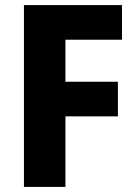

<svg xmlns="http://www.w3.org/2000/svg" viewBox="-20 -734 534 754"><path d="M237 0V-277H443V-413H237V-578H459V-714H74V0Z"/></svg>

Font: Noto Sans Lao Looped SemiCondensed ExtraBold
Style: Regular
Weight: 800
Width: 4
Designer: Mark Frömberg, Ben Mitchell
Foundry: The Fontpad Ltd
Version: Version 1.002